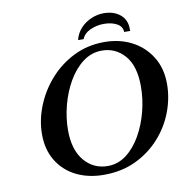

<svg xmlns="http://www.w3.org/2000/svg" viewBox="-88 -888 949 984"><g transform="rotate(-10 386.5 -396.0)"><path d="M375 12Q294 12 231.5 -19Q169 -50 133 -108.5Q97 -167 97 -247Q97 -320 126 -393Q155 -466 208 -526Q261 -586 333.5 -622Q406 -658 493 -658Q572 -658 635 -625.5Q698 -593 735.5 -533Q773 -473 773 -391Q773 -317 745.5 -245Q718 -173 665.5 -115Q613 -57 540 -22.5Q467 12 375 12ZM473 -617Q419 -617 374.5 -583.5Q330 -550 298 -494.5Q266 -439 249 -373.5Q232 -308 232 -245Q232 -142 280 -85.5Q328 -29 402 -29Q455 -29 498.5 -62Q542 -95 573.5 -150Q605 -205 622 -270.5Q639 -336 639 -402Q639 -509 591.5 -563Q544 -617 473 -617ZM363 -691Q372 -727 395.5 -752Q419 -777 451 -790.5Q483 -804 515 -804Q568 -804 601 -776.5Q634 -749 634 -702V-691H603Q602 -720 574.5 -735Q547 -750 507 -750Q470 -750 436.5 -735Q403 -720 392 -691Z"/></g></svg>

Font: Libertinus Serif SemiBold
Style: Italic
Weight: 600
Italic angle: -11.5°
Designer: Philipp H. Poll, Khaled Hosny
Foundry: Caleb Maclennan
Version: Version 7.051;RELEASE